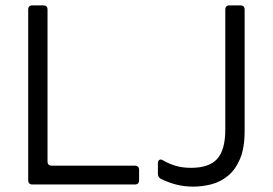

<svg xmlns="http://www.w3.org/2000/svg" viewBox="-20 -687 1016 715"><path d="M101 0Q85 0 85 -16V-651Q85 -667 101 -667H141Q157 -667 157 -651V-86Q157 -70 173 -70H482Q498 -70 498 -54V-16Q498 0 482 0ZM700 8Q665 8 635 0Q605 -8 579 -21Q568 -27 568 -40V-79Q568 -88 573.5 -91.5Q579 -95 587 -90Q609 -77 634.5 -69.5Q660 -62 691 -62Q759 -62 789 -95.5Q819 -129 819 -205V-651Q819 -667 835 -667H875Q891 -667 891 -651V-199Q891 -135 873.5 -94.5Q856 -54 828 -31.5Q800 -9 766.5 -0.5Q733 8 700 8Z"/></svg>

Font: Pitagon Sans
Style: Regular
Weight: 400
Designer: Travis Tran
Foundry: Pitagon
Version: Version 1.001; ttfautohint (v1.8.4.7-5d5b);gftools[0.9.26]